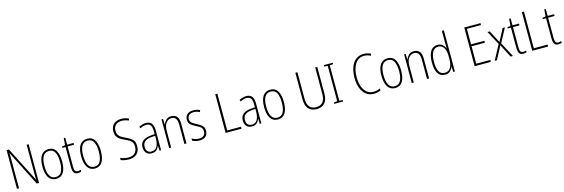

<svg xmlns="http://www.w3.org/2000/svg" viewBox="49 -2085 10052 3420"><g transform="rotate(-15 5075.0 -375.0)"><path d="M491 0H449L122 -646H119Q121 -616 121.5 -584.5Q122 -553 122 -512V0H84V-714H127L454 -72H456Q455 -108 454.5 -146Q454 -184 454 -211V-714H491Z M988 -265Q988 -133 943 -61.5Q898 10 807 10Q717 10 670.5 -62Q624 -134 624 -266Q624 -398 670.5 -468.5Q717 -539 808 -539Q902 -539 945 -465Q988 -391 988 -265ZM662 -266Q662 -151 697.5 -87.5Q733 -24 807 -24Q881 -24 915.5 -85.5Q950 -147 950 -266Q950 -375 917.5 -440Q885 -505 808 -505Q733 -505 697.5 -443Q662 -381 662 -266Z M1214 -24Q1230 -24 1244.5 -27Q1259 -30 1269 -35V-2Q1257 3 1242 6.5Q1227 10 1208 10Q1155 10 1134 -24Q1113 -58 1113 -124V-496H1054V-520L1113 -530L1123 -657H1151V-529H1270V-496H1151V-124Q1151 -74 1164 -49Q1177 -24 1214 -24Z M1702 -265Q1702 -133 1657 -61.5Q1612 10 1521 10Q1431 10 1384.5 -62Q1338 -134 1338 -266Q1338 -398 1384.5 -468.5Q1431 -539 1522 -539Q1616 -539 1659 -465Q1702 -391 1702 -265ZM1376 -266Q1376 -151 1411.5 -87.5Q1447 -24 1521 -24Q1595 -24 1629.5 -85.5Q1664 -147 1664 -266Q1664 -375 1631.5 -440Q1599 -505 1522 -505Q1447 -505 1411.5 -443Q1376 -381 1376 -266Z M2350 -186Q2350 -91 2296.5 -40.5Q2243 10 2153 10Q2111 10 2072 3Q2033 -4 2001 -17V-58Q2032 -44 2072.5 -35Q2113 -26 2154 -26Q2228 -26 2269.5 -68Q2311 -110 2311 -184Q2311 -230 2295 -258Q2279 -286 2246.5 -306.5Q2214 -327 2165 -349Q2120 -369 2084.5 -392Q2049 -415 2028 -450.5Q2007 -486 2007 -543Q2007 -631 2060.5 -677.5Q2114 -724 2197 -724Q2237 -724 2273.5 -715Q2310 -706 2339 -692L2324 -659Q2290 -675 2257 -681.5Q2224 -688 2197 -688Q2128 -688 2087 -650.5Q2046 -613 2046 -544Q2046 -497 2064.5 -467.5Q2083 -438 2114.5 -418.5Q2146 -399 2187 -380Q2238 -357 2274.5 -333.5Q2311 -310 2330.5 -276Q2350 -242 2350 -186Z M2605 -539Q2676 -539 2709 -496Q2742 -453 2742 -357V0H2713L2708 -92H2706Q2691 -51 2660 -20.5Q2629 10 2567 10Q2500 10 2467.5 -32Q2435 -74 2435 -133Q2435 -212 2486.5 -252.5Q2538 -293 2632 -301L2705 -307V-353Q2705 -437 2680.5 -471Q2656 -505 2603 -505Q2577 -505 2549 -497.5Q2521 -490 2489 -472L2475 -503Q2505 -520 2538 -529.5Q2571 -539 2605 -539ZM2635 -271Q2555 -264 2514.5 -230.5Q2474 -197 2474 -133Q2474 -80 2500 -51Q2526 -22 2573 -22Q2642 -22 2673.5 -76Q2705 -130 2706 -218V-276Z M3073 -539Q3139 -539 3174.5 -497Q3210 -455 3210 -365V0H3172V-356Q3172 -435 3145 -470Q3118 -505 3069 -505Q3007 -505 2967.5 -455Q2928 -405 2928 -302V0H2891V-529H2920L2924 -425H2926Q2941 -469 2975.5 -504Q3010 -539 3073 -539Z M3605 -130Q3605 -65 3566 -27.5Q3527 10 3450 10Q3408 10 3374.5 0Q3341 -10 3319 -22V-63Q3346 -46 3380 -35.5Q3414 -25 3450 -25Q3510 -25 3538.5 -53Q3567 -81 3567 -130Q3567 -163 3554 -184Q3541 -205 3516 -221Q3491 -237 3457 -254Q3419 -273 3389.5 -292Q3360 -311 3342.5 -338Q3325 -365 3325 -407Q3325 -465 3364.5 -502Q3404 -539 3478 -539Q3513 -539 3544 -531Q3575 -523 3600 -510L3584 -477Q3539 -505 3477 -505Q3425 -505 3393.5 -480Q3362 -455 3362 -407Q3362 -362 3391 -338Q3420 -314 3473 -287Q3509 -268 3539.5 -249Q3570 -230 3587.5 -202.5Q3605 -175 3605 -130Z M3932 0V-714H3971V-36H4225V0Z M4454 -539Q4525 -539 4558 -496Q4591 -453 4591 -357V0H4562L4557 -92H4555Q4540 -51 4509 -20.5Q4478 10 4416 10Q4349 10 4316.5 -32Q4284 -74 4284 -133Q4284 -212 4335.5 -252.5Q4387 -293 4481 -301L4554 -307V-353Q4554 -437 4529.5 -471Q4505 -505 4452 -505Q4426 -505 4398 -497.5Q4370 -490 4338 -472L4324 -503Q4354 -520 4387 -529.5Q4420 -539 4454 -539ZM4484 -271Q4404 -264 4363.5 -230.5Q4323 -197 4323 -133Q4323 -80 4349 -51Q4375 -22 4422 -22Q4491 -22 4522.5 -76Q4554 -130 4555 -218V-276Z M5077 -265Q5077 -133 5032 -61.5Q4987 10 4896 10Q4806 10 4759.5 -62Q4713 -134 4713 -266Q4713 -398 4759.5 -468.5Q4806 -539 4897 -539Q4991 -539 5034 -465Q5077 -391 5077 -265ZM4751 -266Q4751 -151 4786.5 -87.5Q4822 -24 4896 -24Q4970 -24 5004.5 -85.5Q5039 -147 5039 -266Q5039 -375 5006.5 -440Q4974 -505 4897 -505Q4822 -505 4786.5 -443Q4751 -381 4751 -266Z M5813 -228Q5813 -142 5787.5 -89.5Q5762 -37 5716.5 -13.5Q5671 10 5611 10Q5513 10 5461 -49Q5409 -108 5409 -229V-714H5447V-231Q5447 -123 5490 -74.5Q5533 -26 5611 -26Q5686 -26 5730.5 -72Q5775 -118 5775 -229V-714H5813Z M6099 0H5934V-25L5998 -31V-682L5934 -689V-714H6099V-689L6036 -682V-31L6099 -25Z M6669 -689Q6610 -689 6567.5 -662Q6525 -635 6497.5 -589Q6470 -543 6456.5 -483.5Q6443 -424 6443 -358Q6443 -258 6469.5 -183.5Q6496 -109 6546 -67.5Q6596 -26 6667 -26Q6707 -26 6738.5 -34.5Q6770 -43 6793 -54V-18Q6769 -5 6736.5 2.5Q6704 10 6665 10Q6583 10 6524.5 -35Q6466 -80 6434.5 -162.5Q6403 -245 6403 -358Q6403 -433 6419 -499Q6435 -565 6468 -615.5Q6501 -666 6551 -695Q6601 -724 6669 -724Q6740 -724 6801 -692L6785 -658Q6756 -675 6726.5 -682Q6697 -689 6669 -689Z M7240 -265Q7240 -133 7195 -61.5Q7150 10 7059 10Q6969 10 6922.5 -62Q6876 -134 6876 -266Q6876 -398 6922.5 -468.5Q6969 -539 7060 -539Q7154 -539 7197 -465Q7240 -391 7240 -265ZM6914 -266Q6914 -151 6949.5 -87.5Q6985 -24 7059 -24Q7133 -24 7167.5 -85.5Q7202 -147 7202 -266Q7202 -375 7169.5 -440Q7137 -505 7060 -505Q6985 -505 6949.5 -443Q6914 -381 6914 -266Z M7547 -539Q7613 -539 7648.5 -497Q7684 -455 7684 -365V0H7646V-356Q7646 -435 7619 -470Q7592 -505 7543 -505Q7481 -505 7441.5 -455Q7402 -405 7402 -302V0H7365V-529H7394L7398 -425H7400Q7415 -469 7449.5 -504Q7484 -539 7547 -539Z M7977 10Q7892 10 7848.5 -58.5Q7805 -127 7805 -258Q7805 -395 7851 -467Q7897 -539 7981 -539Q8039 -539 8074.5 -506.5Q8110 -474 8123 -433H8125Q8124 -456 8123.5 -476.5Q8123 -497 8123 -517V-760H8160V0H8130L8125 -100H8123Q8109 -58 8074.5 -24Q8040 10 7977 10ZM7982 -24Q8053 -24 8088 -80.5Q8123 -137 8123 -236V-294Q8123 -393 8088 -449Q8053 -505 7985 -505Q7916 -505 7880 -442Q7844 -379 7844 -258Q7844 -145 7877 -84.5Q7910 -24 7982 -24Z M8823 0H8524V-714H8823V-679H8563V-393H8809V-357H8563V-36H8823Z M9040 -273 8903 -529H8945L9063 -302L9182 -529H9224L9086 -271L9230 0H9188L9063 -241L8935 0H8894Z M9427 -24Q9443 -24 9457.5 -27Q9472 -30 9482 -35V-2Q9470 3 9455 6.5Q9440 10 9421 10Q9368 10 9347 -24Q9326 -58 9326 -124V-496H9267V-520L9326 -530L9336 -657H9364V-529H9483V-496H9364V-124Q9364 -74 9377 -49Q9390 -24 9427 -24Z M9586 0V-714H9625V-36H9879V0Z M10075 -24Q10091 -24 10105.5 -27Q10120 -30 10130 -35V-2Q10118 3 10103 6.5Q10088 10 10069 10Q10016 10 9995 -24Q9974 -58 9974 -124V-496H9915V-520L9974 -530L9984 -657H10012V-529H10131V-496H10012V-124Q10012 -74 10025 -49Q10038 -24 10075 -24Z"/></g></svg>

Font: Noto Sans Lao UI Cond ExtLt
Style: Regular
Weight: 200
Width: 3
Designer: Monotype Design Team
Foundry: Monotype Imaging Inc.
Version: Version 2.000; ttfautohint (v1.8.4.7-5d5b)